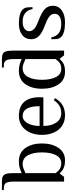

<svg xmlns="http://www.w3.org/2000/svg" viewBox="626 -1344 710 2039"><g transform="rotate(-90 981.5 -325.0)"><path d="M162 -45H157L122 0H72V-540Q72 -591 58 -615.5Q44 -640 2 -640H-18V-660H72Q109 -660 127.5 -650.5Q146 -641 154 -616Q162 -591 162 -540V-450Q191 -464 220 -472Q249 -480 287 -480Q380 -480 428.5 -411Q477 -342 477 -235Q477 -129 430 -59.5Q383 10 297 10Q246 10 213 -6Q180 -22 162 -45ZM382 -235Q382 -328 351.5 -384Q321 -440 257 -440Q236 -440 214 -432Q192 -424 162 -410V-90Q180 -63 204.5 -46.5Q229 -30 267 -30Q324 -30 353 -86.5Q382 -143 382 -235Z M568 -235Q568 -303 592 -359Q616 -415 661.5 -447.5Q707 -480 768 -480Q869 -480 918.5 -423.5Q968 -367 968 -260L966 -220H663Q663 -136 699 -83Q735 -30 798 -30Q845 -30 877.5 -50Q910 -70 938 -110L958 -95Q925 -40 881 -15Q837 10 778 10Q710 10 663 -22.5Q616 -55 592 -110.5Q568 -166 568 -235ZM873 -260Q873 -348 847 -394Q821 -440 768 -440Q738 -440 714 -416.5Q690 -393 676.5 -352Q663 -311 663 -260Z M1058 -235Q1058 -342 1106.5 -411Q1155 -480 1248 -480Q1286 -480 1315 -472Q1344 -464 1373 -450V-540Q1373 -591 1359 -615.5Q1345 -640 1303 -640H1283V-660H1373Q1410 -660 1428.5 -650.5Q1447 -641 1455 -616Q1463 -591 1463 -540V0H1413L1378 -45H1373Q1351 -20 1321.5 -5Q1292 10 1238 10Q1151 10 1104.5 -59Q1058 -128 1058 -235ZM1373 -90V-410Q1343 -424 1321 -432Q1299 -440 1278 -440Q1214 -440 1183.5 -384Q1153 -328 1153 -235Q1153 -143 1182 -86.5Q1211 -30 1268 -30Q1309 -30 1330 -45Q1351 -60 1373 -90Z M1609 -30Q1592 -47 1588 -68.5Q1584 -90 1584 -135H1604Q1613 -85 1647.5 -57.5Q1682 -30 1744 -30Q1799 -30 1826.5 -49Q1854 -68 1854 -100Q1854 -129 1832.5 -150Q1811 -171 1764 -190L1704 -215Q1644 -239 1614 -271Q1584 -303 1584 -350Q1584 -411 1630 -445.5Q1676 -480 1749 -480Q1859 -480 1899 -440Q1916 -423 1920 -402Q1924 -381 1924 -335H1904Q1896 -385 1862 -412.5Q1828 -440 1769 -440Q1722 -440 1695.5 -420.5Q1669 -401 1669 -370Q1669 -318 1749 -285L1809 -260Q1877 -232 1908 -200.5Q1939 -169 1939 -120Q1939 -59 1890 -24.5Q1841 10 1764 10Q1649 10 1609 -30Z"/></g></svg>

Font: Philosopher
Style: Regular
Weight: 400
Designer: Jovanny Lemonad
Foundry: Jovanny Lemonad
Version: Version 2.000